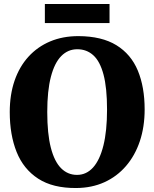

<svg xmlns="http://www.w3.org/2000/svg" viewBox="-20 -934 776 965"><path d="M363.5 11Q246 12 172 -36Q98 -84 63.5 -170.2Q29 -256.5 29 -370.5Q29 -458 53.2 -528.5Q77.5 -599 123 -649Q168.5 -699 232 -725.8Q295.5 -752.5 374 -752.5Q491.5 -752 565 -706.8Q638.5 -661.5 672.8 -579Q707 -496.5 707 -384Q707 -296.5 682.8 -224.2Q658.5 -152 613.2 -99.5Q568 -47 504.8 -18.2Q441.5 10.5 363.5 11ZM367 -55Q414 -55 447.8 -92.2Q481.5 -129.5 499.8 -202.8Q518 -276 518 -383Q518 -493 500.2 -559.5Q482.5 -626 449 -656.2Q415.5 -686.5 368.5 -686.5Q321.5 -686.5 287.8 -652.2Q254 -618 235.8 -548Q217.5 -478 217.5 -371Q217.5 -261.5 235.5 -191.8Q253.5 -122 287 -88.5Q320.5 -55 367 -55ZM530.5 -914V-818H205.5V-914Z"/></svg>

Font: Merriweather Light 18pt Black
Style: Regular
Weight: 900
Version: Version 2.100